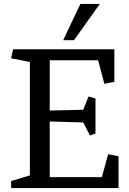

<svg xmlns="http://www.w3.org/2000/svg" viewBox="-20 -949 651 969"><path d="M525.9 -170.9 578.1 -160.2V0H36.1V-35.2L130.9 -64V-636.2L36.1 -654.8L45.9 -700.2H557.1V-536.1L506.8 -525.9L475.1 -645H231V-391.1L399.9 -395L426.8 -461.9L461.9 -452.1V-274.9L434.1 -265.1L399.9 -331.1L231 -335.9V-55.2H494.1ZM353.5 -746.1H298.8L385.7 -929.2H483.9Z"/></svg>

Font: Brawler
Style: Regular
Weight: 400
Version: Version 1.000